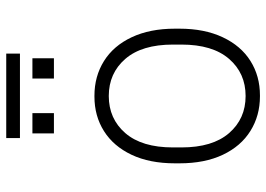

<svg xmlns="http://www.w3.org/2000/svg" viewBox="-139 -705 854 616"><g transform="rotate(-90 288.0 -397.0)"><path d="M72 -248V-263Q72 -344 99.5 -402Q127 -460 175.5 -490.5Q224 -521 286 -521H289Q351 -521 400 -490.5Q449 -460 476.5 -401.5Q504 -343 504 -263V-248Q504 -168 476.5 -109.5Q449 -51 400.5 -20.5Q352 10 290 10H287Q225 10 176 -20.5Q127 -51 99.5 -109Q72 -167 72 -248ZM453 -242V-269Q453 -369 407 -422Q361 -475 288 -475Q215 -475 169 -422Q123 -369 123 -269V-242Q123 -142 169 -89Q215 -36 288 -36Q361 -36 407 -89Q453 -142 453 -242ZM424 -804V-760H153V-804ZM233 -651H168V-720H233ZM409 -651H344V-720H409Z"/></g></svg>

Font: Chivo Thin
Style: Regular
Weight: 100
Designer: Hector Gatti
Foundry: Omnibus-Type
Version: Version 1.007